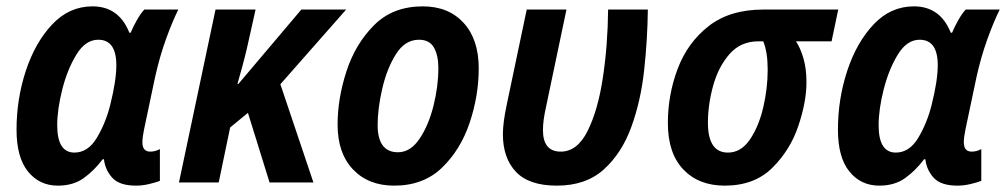

<svg xmlns="http://www.w3.org/2000/svg" viewBox="-20 -574 3165 604"><path d="M303 -73H307Q311 -39 333.5 -14.5Q356 10 408 10Q428 10 449 5Q470 0 483 -5V-105Q468 -97 453 -97Q428 -97 428 -126Q428 -142 433 -166L468 -332Q482 -395 502 -450.5Q522 -506 541 -544H434Q422 -531 410.5 -510.5Q399 -490 391 -471H387Q354 -554 271 -554Q198 -554 144.5 -497.5Q91 -441 61.5 -352Q32 -263 32 -166Q32 -79 68 -34.5Q104 10 162 10Q210 10 243 -13.5Q276 -37 303 -73ZM160 -180Q160 -230 176 -293Q192 -356 220.5 -402.5Q249 -449 289 -449Q346 -449 346 -369Q346 -321 327 -245Q313 -188 285 -141Q257 -94 214 -94Q160 -94 160 -180Z M668 0 704 -173 760 -219 828 0H966L862 -309L1069 -544H928L730 -310H727Q735 -338 743 -367.5Q751 -397 757 -423L784 -544H658L543 0Z M1486 -359Q1486 -450 1438.5 -502Q1391 -554 1310 -554Q1216 -554 1157 -495Q1098 -436 1070 -350Q1042 -264 1042 -182Q1042 -92 1090.5 -41Q1139 10 1220 10Q1312 10 1370.5 -46.5Q1429 -103 1457.5 -188Q1486 -273 1486 -359ZM1168 -181Q1168 -232 1182.5 -295Q1197 -358 1225.5 -403.5Q1254 -449 1298 -449Q1331 -449 1345 -424.5Q1359 -400 1359 -360Q1359 -302 1343.5 -240.5Q1328 -179 1299.5 -137Q1271 -95 1232 -95Q1168 -95 1168 -181Z M2018 -544H1893Q1892 -432 1876.5 -329.5Q1861 -227 1828.5 -162Q1796 -97 1744 -97Q1688 -97 1688 -165Q1688 -195 1698 -239L1762 -544H1637L1575 -249Q1562 -189 1562 -152Q1562 -77 1603 -33.5Q1644 10 1732 10Q1823 10 1879.5 -41Q1936 -92 1966 -174.5Q1996 -257 2006.5 -354Q2017 -451 2018 -544Z M2517 -315Q2517 -358 2507.5 -390.5Q2498 -423 2484 -444H2596L2617 -544H2382Q2276 -544 2209.5 -492Q2143 -440 2112 -358Q2081 -276 2081 -187Q2081 -92 2129.5 -41Q2178 10 2260 10Q2353 10 2409.5 -46Q2466 -102 2491.5 -178Q2517 -254 2517 -315ZM2207 -188Q2207 -245 2223.5 -304.5Q2240 -364 2275 -404Q2310 -444 2366 -444H2381Q2388 -427 2391.5 -405Q2395 -383 2395 -354Q2395 -296 2381 -236Q2367 -176 2339 -135Q2311 -94 2270 -94Q2207 -94 2207 -188Z M2887 -73H2891Q2895 -39 2917.5 -14.5Q2940 10 2992 10Q3012 10 3033 5Q3054 0 3067 -5V-105Q3052 -97 3037 -97Q3012 -97 3012 -126Q3012 -142 3017 -166L3052 -332Q3066 -395 3086 -450.5Q3106 -506 3125 -544H3018Q3006 -531 2994.5 -510.5Q2983 -490 2975 -471H2971Q2938 -554 2855 -554Q2782 -554 2728.5 -497.5Q2675 -441 2645.5 -352Q2616 -263 2616 -166Q2616 -79 2652 -34.5Q2688 10 2746 10Q2794 10 2827 -13.5Q2860 -37 2887 -73ZM2744 -180Q2744 -230 2760 -293Q2776 -356 2804.5 -402.5Q2833 -449 2873 -449Q2930 -449 2930 -369Q2930 -321 2911 -245Q2897 -188 2869 -141Q2841 -94 2798 -94Q2744 -94 2744 -180Z"/></svg>

Font: Noto Sans UI SemiCondensed
Style: Bold Italic
Weight: 700
Width: 4
Designer: Monotype Design Team
Foundry: Monotype Imaging Inc.
Version: 1.001